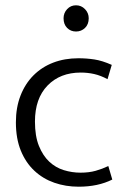

<svg xmlns="http://www.w3.org/2000/svg" viewBox="-20 -696 474 725"><path d="M389 -69 404 -18Q350 9 277 9Q228 9 185 -6Q142 -21 109.5 -51.5Q77 -82 58.5 -127.5Q40 -173 40 -234Q40 -290 57.5 -335Q75 -380 106.5 -411.5Q138 -443 181 -459.5Q224 -476 276 -476Q307 -476 336.5 -471.5Q366 -467 402 -451L386 -397Q360 -411 335.5 -416.5Q311 -422 285 -422Q207 -422 159.5 -373Q112 -324 112 -237Q112 -182 127 -145Q142 -108 166 -85.5Q190 -63 221 -53.5Q252 -44 284 -44Q316 -44 341 -51Q366 -58 389 -69ZM220 -627Q220 -647 233.5 -661.5Q247 -676 267 -676Q287 -676 301 -661.5Q315 -647 315 -627Q315 -604 301 -590.5Q287 -577 267 -577Q247 -577 233.5 -590.5Q220 -604 220 -627Z"/></svg>

Font: Mukta Light
Style: Regular
Weight: 300
Designer: Girish Dalvi and Yashodeep Gholap
Foundry: Ek Type
Version: Version 2.538;PS 1.002;hotconv 16.6.51;makeotf.lib2.5.65220;